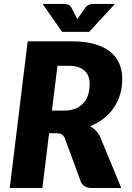

<svg xmlns="http://www.w3.org/2000/svg" viewBox="-20 -934 654 954"><path d="M28.5 0ZM224 -272 190.5 0H28.5L117.5 -728.5H338.5Q405.5 -728.5 452.8 -714.2Q500 -700 530 -675Q560 -650 573.8 -615.8Q587.5 -581.5 587.5 -541.5Q587.5 -501 576.8 -465Q566 -429 545.5 -398.8Q525 -368.5 495.2 -345.2Q465.5 -322 427.5 -307Q442.5 -298.5 455 -286.2Q467.5 -274 476.5 -256.5L582.5 0H435.5Q415 0 401.2 -8.2Q387.5 -16.5 381.5 -31L302.5 -246.5Q296.5 -260 287.5 -266Q278.5 -272 260.5 -272ZM265.5 -607 238 -384.5H297.5Q332.5 -384.5 357 -395.2Q381.5 -406 396.8 -424Q412 -442 418.8 -466Q425.5 -490 425.5 -516.5Q425.5 -537 419.5 -553.8Q413.5 -570.5 400.8 -582.2Q388 -594 368.8 -600.5Q349.5 -607 323.5 -607ZM192 -914.5H295Q303.5 -914.5 315 -912.2Q326.5 -910 334.5 -897L357 -852.5L363.5 -839.5L373.5 -852.5L404.5 -896.5Q409.5 -903 415.5 -906.8Q421.5 -910.5 427.2 -912.2Q433 -914 438.5 -914.2Q444 -914.5 448 -914.5H551L423 -775.5H288.5Z"/></svg>

Font: Lato Black
Style: Italic
Weight: 900
Italic angle: -7°
Designer: Lukasz Dziedzic
Foundry: tyPoland Lukasz Dziedzic
Version: Version 2.007; 2014-02-27